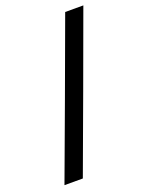

<svg xmlns="http://www.w3.org/2000/svg" viewBox="-145 -815 679 904"><g transform="rotate(-20 195.0 -363.5)"><path d="M390 -746Q320 -555 250 -363.5Q180 -172 109 19H17Q88 -172 158.5 -363.5Q229 -555 299 -746Z"/></g></svg>

Font: Reem Kufi Ink
Style: Regular
Weight: 400
Designer: Khaled Hosny
Version: Version 1.7